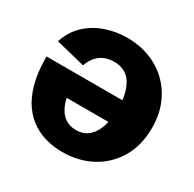

<svg xmlns="http://www.w3.org/2000/svg" viewBox="-159 -885 1076 1066"><g transform="rotate(30 379.0 -352.0)"><path d="M365.7 13.7Q319.3 13.7 271.5 2.4Q223.6 -8.8 179.9 -35.9Q136.2 -63 101.6 -110.4Q66.9 -157.7 46.9 -229.5Q26.9 -301.3 26.9 -402.3H599.1V-259.3H212.9L210 -302.2L231.4 -312Q236.8 -247.1 255.9 -206.8Q274.9 -166.5 304.9 -148.2Q335 -129.9 371.6 -129.9Q420.9 -129.9 452.9 -158.4Q484.9 -187 500.5 -237.1Q516.1 -287.1 516.1 -351.6Q516.1 -449.2 480 -507.1Q443.8 -564.9 366.7 -564.9Q317.9 -564.9 282.2 -539.6Q246.6 -514.2 226.6 -460.9L39.6 -507.3Q64.5 -582 116 -628.2Q167.5 -674.3 232.9 -695.6Q298.3 -716.8 365.2 -716.8Q442.4 -716.8 509 -691.4Q575.7 -666 626 -618.2Q676.3 -570.3 704.6 -502.7Q732.9 -435.1 732.9 -350.6Q732.9 -239.3 684.8 -157.5Q636.7 -75.7 553.7 -31Q470.7 13.7 365.7 13.7Z"/></g></svg>

Font: Schibsted Grotesk Black
Style: Regular
Weight: 900
Designer: Bakken & Baeck AS, Henrik Kongsvoll
Foundry: Schibsted ASA
Version: Version 1.100;gftools[0.9.25]